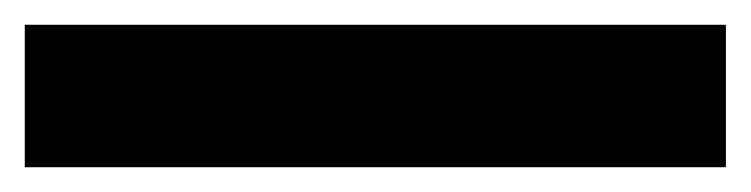

<svg xmlns="http://www.w3.org/2000/svg" viewBox="-20 4 606 155"><path d="M0 139V24H566V139Z"/></svg>

Font: Bricolage Grotesque 10pt SemiBold
Style: Regular
Weight: 600
Designer: Mathieu Triay
Foundry: Atelier Triay
Version: Version 1.000; ttfautohint (v1.8.4.7-5d5b);gftools[0.9.29]